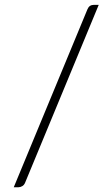

<svg xmlns="http://www.w3.org/2000/svg" viewBox="-20 -748 474 810"><path d="M86 22.5Q82 32.5 74 37.2Q66 42 57.5 42H38L349 -709Q356.5 -727.5 376 -727.5H396.5Z"/></svg>

Font: Lato Light
Style: Regular
Weight: 300
Designer: Lukasz Dziedzic
Foundry: tyPoland Lukasz Dziedzic
Version: Version 2.007; 2014-02-27